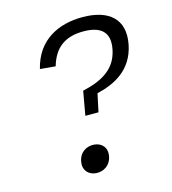

<svg xmlns="http://www.w3.org/2000/svg" viewBox="-112 -834 843 939"><g transform="rotate(-15 310.0 -364.5)"><path d="M258.5 12.5C297 15.5 333 -7 341 -50C349.5 -94 324 -121.5 285.5 -125C246.5 -128 211 -106 203 -62.5C194.5 -19.5 220 9 258.5 12.5ZM125 -550.5 203 -543.5C229.5 -636 289 -673.5 377.5 -673.5C464 -673.5 509.5 -637.5 493 -552C474 -453 396.5 -415 302 -393.5L280.5 -272H347L366.5 -363.5C456 -384 551 -431 575 -554C599.5 -678.5 524 -742 391 -742C271.5 -742 159 -691 125 -550.5Z"/></g></svg>

Font: Monaspace Neon Light
Style: Italic
Weight: 300
Italic angle: -11°
Designer: Riley Cran & the Lettermatic Team
Foundry: Lettermatic
Version: Version 1.200 (Monaspace Neon)